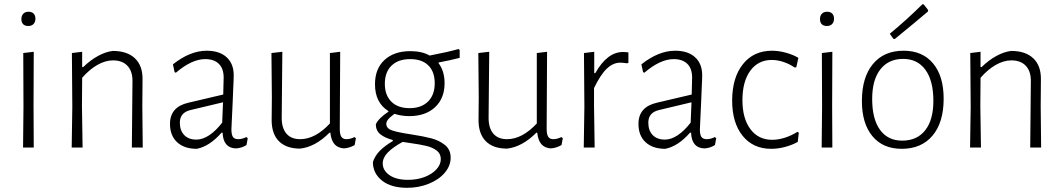

<svg xmlns="http://www.w3.org/2000/svg" viewBox="-20 -704 5068 916"><path d="M92 -195 91 -451 141 -457 140 -198 141 0H90ZM149 -615Q149 -599 140 -589.5Q131 -580 115 -580Q99 -580 90.5 -588.5Q82 -597 82 -613Q82 -629 91 -638.5Q100 -648 116 -648Q132 -648 140.5 -639Q149 -630 149 -615Z M612 -315Q613 -363 588.5 -389.5Q564 -416 519 -416Q483 -416 445 -394.5Q407 -373 372 -333L371 -198L374 0H322L325 -195L323 -451L372 -457V-384H377Q411 -417 447.5 -437Q484 -457 518 -461Q587 -461 624 -425.5Q661 -390 660 -325L659 -197L661 0H609Z M1095 -345Q1095 -324 1093 -289.5Q1091 -255 1090 -216Q1084 -102 1084 -87Q1084 -61 1091.5 -50.5Q1099 -40 1117 -40Q1135 -40 1155 -50L1162 -45L1156 -12Q1132 3 1105 4Q1045 2 1042 -71H1037Q980 -6 919 6Q859 6 825 -25.5Q791 -57 791 -113Q791 -194 879 -214L1045 -253L1047 -334Q1047 -377 1024 -399.5Q1001 -422 959 -422Q895 -422 819 -357L813 -360L805 -397Q887 -462 966 -462Q1027 -462 1061 -431Q1095 -400 1095 -345ZM889 -179Q838 -167 838 -119Q838 -81 859 -59.5Q880 -38 917 -38Q947 -38 978.5 -59Q1010 -80 1040 -119L1044 -216Z M1678 -45 1672 -12Q1648 2 1621 4Q1592 2 1576 -16Q1560 -34 1556 -71H1552Q1484 -3 1412 5Q1346 5 1311 -30Q1276 -65 1276 -131L1277 -240L1275 -451L1327 -457L1324 -141Q1324 -93 1346.5 -66.5Q1369 -40 1412 -40Q1484 -40 1554 -115V-451L1603 -457L1601 -89Q1601 -63 1608.5 -51.5Q1616 -40 1633 -40Q1651 -40 1671 -50Z M2073 -406 2072 -403Q2101 -365 2101 -307Q2101 -235 2055.5 -192.5Q2010 -150 1932 -150Q1895 -150 1862 -161Q1839 -144 1831 -133.5Q1823 -123 1823 -113Q1823 -91 1851.5 -81.5Q1880 -72 1941 -63Q2000 -54 2038 -44Q2076 -34 2103 -12Q2130 10 2130 48Q2130 87 2102 120Q2074 153 2026 172.5Q1978 192 1922 192Q1846 192 1802.5 157.5Q1759 123 1759 69Q1769 39 1792 15.5Q1815 -8 1854 -31V-36Q1816 -46 1794.5 -63.5Q1773 -81 1773 -111Q1786 -140 1833 -171V-174Q1769 -214 1769 -302Q1769 -376 1814.5 -418Q1860 -460 1938 -460Q1993 -460 2030 -439Q2114 -455 2167 -470L2173 -466V-428Q2127 -416 2073 -406ZM2054 -307Q2054 -362 2023.5 -392Q1993 -422 1937 -422Q1880 -422 1848 -391Q1816 -360 1816 -304Q1816 -250 1847 -219Q1878 -188 1934 -188Q1990 -188 2022 -219.5Q2054 -251 2054 -307ZM1934 -22 1901 -27Q1855 -2 1830.5 23Q1806 48 1806 76Q1806 109 1838 131.5Q1870 154 1927 154Q1970 154 2005.5 140.5Q2041 127 2062 104Q2083 81 2083 55Q2083 29 2063 14Q2043 -1 2013.5 -8Q1984 -15 1934 -22Z M2665 -45 2659 -12Q2635 2 2608 4Q2579 2 2563 -16Q2547 -34 2543 -71H2539Q2471 -3 2399 5Q2333 5 2298 -30Q2263 -65 2263 -131L2264 -240L2262 -451L2314 -457L2311 -141Q2311 -93 2333.5 -66.5Q2356 -40 2399 -40Q2471 -40 2541 -115V-451L2590 -457L2588 -89Q2588 -63 2595.5 -51.5Q2603 -40 2620 -40Q2638 -40 2658 -50Z M2978 -454V-404L2971 -402Q2953 -405 2939 -405Q2905 -405 2875 -376.5Q2845 -348 2814 -284V-198L2817 0H2765L2768 -195L2766 -451L2815 -457V-355H2820Q2877 -456 2952 -456Q2964 -456 2978 -454Z M3330 -345Q3330 -324 3328 -289.5Q3326 -255 3325 -216Q3319 -102 3319 -87Q3319 -61 3326.5 -50.5Q3334 -40 3352 -40Q3370 -40 3390 -50L3397 -45L3391 -12Q3367 3 3340 4Q3280 2 3277 -71H3272Q3215 -6 3154 6Q3094 6 3060 -25.5Q3026 -57 3026 -113Q3026 -194 3114 -214L3280 -253L3282 -334Q3282 -377 3259 -399.5Q3236 -422 3194 -422Q3130 -422 3054 -357L3048 -360L3040 -397Q3122 -462 3201 -462Q3262 -462 3296 -431Q3330 -400 3330 -345ZM3124 -179Q3073 -167 3073 -119Q3073 -81 3094 -59.5Q3115 -38 3152 -38Q3182 -38 3213.5 -59Q3245 -80 3275 -119L3279 -216Z M3789 -428 3779 -383 3771 -382Q3748 -398 3719 -408Q3690 -418 3662 -418Q3597 -418 3559.5 -366.5Q3522 -315 3522 -226Q3522 -139 3560 -88Q3598 -37 3664 -37Q3694 -37 3726 -47.5Q3758 -58 3784 -75L3791 -71L3786 -27Q3759 -12 3725.5 -3Q3692 6 3659 6Q3573 6 3523 -56Q3473 -118 3473 -224Q3473 -333 3524 -397.5Q3575 -462 3663 -462Q3695 -462 3729.5 -452.5Q3764 -443 3789 -428Z M3902 -195 3901 -451 3951 -457 3950 -198 3951 0H3900ZM3959 -615Q3959 -599 3950 -589.5Q3941 -580 3925 -580Q3909 -580 3900.5 -588.5Q3892 -597 3892 -613Q3892 -629 3901 -638.5Q3910 -648 3926 -648Q3942 -648 3950.5 -639Q3959 -630 3959 -615Z M4482 -233Q4482 -120 4429 -57Q4376 6 4282 6Q4192 6 4142 -54.5Q4092 -115 4092 -222Q4092 -335 4144.5 -398.5Q4197 -462 4291 -462Q4381 -462 4431.5 -401.5Q4482 -341 4482 -233ZM4141 -232Q4141 -136 4178.5 -84.5Q4216 -33 4284 -33Q4355 -33 4394 -82.5Q4433 -132 4433 -223Q4433 -319 4395 -371Q4357 -423 4289 -423Q4219 -423 4180 -373Q4141 -323 4141 -232ZM4387 -683 4408 -656 4407 -649Q4359 -608 4249 -518L4242 -519L4225 -543Q4302 -606 4381 -684Z M4898 -315Q4899 -363 4874.5 -389.5Q4850 -416 4805 -416Q4769 -416 4731 -394.5Q4693 -373 4658 -333L4657 -198L4660 0H4608L4611 -195L4609 -451L4658 -457V-384H4663Q4697 -417 4733.5 -437Q4770 -457 4804 -461Q4873 -461 4910 -425.5Q4947 -390 4946 -325L4945 -197L4947 0H4895Z"/></svg>

Font: Luna Sans Light
Style: Regular
Weight: 300
Designer: Juan Pablo del Peral
Foundry: Huerta Tipografica
Version: Version 2.001; ttfautohint (v1.5)